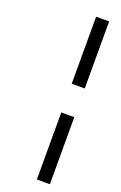

<svg xmlns="http://www.w3.org/2000/svg" viewBox="-163 -721 596 942"><g transform="rotate(20 135.0 -250.0)"><path d="M165 175V-175H233V175ZM165 -325V-675H233V-325Z"/></g></svg>

Font: Lingua Franca
Style: Italic
Weight: 400
Italic angle: -13°
Version: Version 1.19